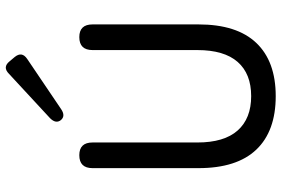

<svg xmlns="http://www.w3.org/2000/svg" viewBox="-182 -826 1019 696"><g transform="rotate(-90 328.0 -477.5)"><path d="M328 12Q201 12 134 -58.5Q67 -129 67 -268V-652Q67 -700 114 -700Q160 -700 160 -652V-272Q160 -175 203.5 -126Q247 -77 328 -77Q409 -77 452 -126Q495 -175 495 -272V-652Q495 -700 542 -700Q588 -700 588 -652V-268Q588 -129 521 -58.5Q454 12 328 12ZM281 -766Q256 -749 241 -767Q227 -785 248 -806L409 -955Q433 -979 454 -953L470 -934Q491 -908 463 -889Z"/></g></svg>

Font: Zen Maru Gothic Medium
Style: Regular
Weight: 500
Designer: Yoshimichi Ohira
Foundry: Positype
Version: Version 1.001